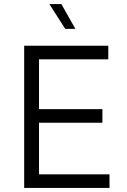

<svg xmlns="http://www.w3.org/2000/svg" viewBox="-20 -925 624 945"><path d="M99 0H519V-67H172V-321H484V-388H172V-633H513V-700H99ZM351 -783 282 -905H223L301 -783Z"/></svg>

Font: Chess Sans
Style: Regular
Weight: 400
Designer: Wolf Bōese
Foundry: Wolf Bōese
Version: Version 7.223;Glyphs 3.3 (3306)